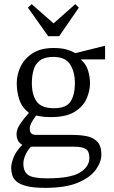

<svg xmlns="http://www.w3.org/2000/svg" viewBox="-20 -731 549 928"><path d="M199 177Q144 177 111 169Q78 161 61.5 147.5Q45 134 39.5 116.5Q34 99 34 80Q34 59 46 29Q58 -1 88 -31Q73 -39 66.5 -52.5Q60 -66 60 -84Q60 -106 77.5 -132Q95 -158 120 -186Q86 -211 73.5 -249.5Q61 -288 61 -329Q61 -371 80 -410Q99 -449 138.5 -474Q178 -499 239 -499Q273 -499 297 -493Q321 -487 344 -474L488 -510V-444H370Q395 -423 405 -392Q415 -361 415 -329Q415 -290 397.5 -252Q380 -214 339 -189.5Q298 -165 225 -165Q194 -165 173.5 -169Q153 -173 155 -173Q139 -152 131.5 -137Q124 -122 124 -108Q124 -93 131.5 -86Q139 -79 155 -79H330Q366 -79 398 -73Q430 -67 450 -46.5Q470 -26 470 16Q470 52 443 89.5Q416 127 356.5 152Q297 177 199 177ZM208 131Q320 131 366 103Q412 75 412 32Q412 0 394.5 -11Q377 -22 339 -22H129Q111 -1 102 20Q93 41 93 60Q93 99 116.5 115Q140 131 208 131ZM241 -208Q301 -208 321.5 -241Q342 -274 342 -329Q342 -383 319 -419.5Q296 -456 238 -456Q197 -456 174 -439.5Q151 -423 142.5 -394Q134 -365 134 -329Q134 -273 157 -240.5Q180 -208 241 -208ZM213 -556 115 -694 133 -711 239 -618 344 -711 361 -694 266 -556Z"/></svg>

Font: Manuale Light
Style: Regular
Weight: 300
Designer: Eduardo Tunni / Pablo Cosgaya
Foundry: Eduardo Tunni / Pablo Cosgaya
Version: Version 1.002